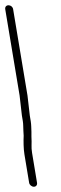

<svg xmlns="http://www.w3.org/2000/svg" viewBox="-64 -714 232 730"><path d="M76.8 -19 57.9 -132.9C53.9 -156.6 57.5 -165.7 55.5 -195L55.5 -213C54.7 -225.8 55.2 -239.2 52.9 -253L49.4 -274L40.5 -351L-14.1 -679C-15.5 -687.8 -23.1 -694 -31.6 -694C-40 -694 -45.5 -687.8 -44.1 -679L10.5 -351L19.2 -275L22.7 -254C24.9 -241 24 -229.5 24.9 -217L26 -198C25 -179 25.3 -148.1 28.9 -127L46.8 -19C48.2 -10.8 56.5 -4 64.8 -4C73.2 -4 78.2 -10.8 76.8 -19Z"/></svg>

Font: MewTooHand
Style: Lta
Weight: 400
Designer: Mew Too, Robert Jablonski
Version: Version 0.77